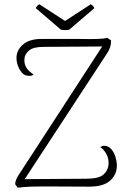

<svg xmlns="http://www.w3.org/2000/svg" viewBox="-20 -872 598 897"><path d="M63 5 51 -11Q51 -23 57 -36.5Q63 -50 72 -62L462 -662L474 -655L182 -653Q136 -653 115.5 -636Q95 -619 94 -595Q93 -571 104 -554.5Q115 -538 137 -524Q128 -516 112 -518Q88 -519 72.5 -546Q57 -573 57 -601Q57 -638 88 -664.5Q119 -691 178 -690H355Q405 -689 435 -690Q465 -691 482 -695L499 -683Q499 -665 494 -650.5Q489 -636 481 -624L85 -19L83 -35L383 -37Q442 -37 463.5 -56.5Q485 -76 487 -103Q489 -132 476.5 -153.5Q464 -175 448 -185Q455 -188 458.5 -189.5Q462 -191 468 -191Q488 -190 501 -174Q514 -158 520 -137Q526 -116 526 -98Q526 -57 495 -28.5Q464 0 397 0L183 -1Q153 -1 123 0Q93 1 63 5ZM303 -733Q297 -732 290.5 -731.5Q284 -731 277.5 -731.5Q271 -732 265 -733L147 -834Q149 -839 154 -844.5Q159 -850 164 -852L284 -774L404 -852Q409 -850 414 -844.5Q419 -839 421 -834Z"/></svg>

Font: Arima ExtraLight
Style: Regular
Weight: 250
Designer: Joana Correia and Natanael Gama
Foundry: NDISCOVER
Version: Version 1.101;gftools[0.9.23]